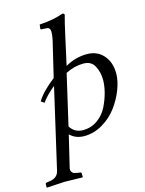

<svg xmlns="http://www.w3.org/2000/svg" viewBox="-165 -778 826 1097"><g transform="rotate(-15 247.5 -229.5)"><path d="M53.2 161.1 162.1 -312Q113.3 -272.9 85 -232.9L65.9 -246.1Q94.7 -295.9 171.9 -356L221.2 -563Q228 -592.8 228 -612.8Q228 -640.6 207 -641.1L175.8 -643.1Q170.9 -643.1 170.9 -647.9L173.8 -671.9Q260.7 -677.7 314 -698.2Q326.2 -698.2 326.2 -688Q314.9 -647.9 300.8 -583L261.2 -403.8Q322.3 -439 390.1 -439Q450.2 -439 487.1 -397.5Q523.9 -356 523.9 -289.1Q523.9 -246.1 504.4 -195.1Q484.9 -144 450.9 -97.9Q417 -51.8 365 -21Q313 9.8 255.9 9.8Q205.1 9.8 171.9 -22.9L127.9 161.1Q124 177.2 130.1 186.5Q136.2 195.8 143.1 198Q149.9 200.2 161.1 202.1L180.2 205.1Q186 206.1 186 212.9V232.9L184.1 234.9Q116.2 232.9 77.1 232.9L-26.9 238.8L-28.8 236.8V217.8Q-28.8 211.9 -19 210L0 207Q44.4 200.2 53.2 161.1ZM441.9 -272.9Q441.9 -318.8 422.4 -355.5Q402.8 -392.1 356.9 -392.1Q302.7 -392.1 251 -365.2L182.1 -66.9Q208 -24.9 257.8 -24.9Q305.7 -24.9 343.8 -52Q381.8 -79.1 401.9 -120.1Q421.9 -161.1 431.9 -200.4Q441.9 -239.7 441.9 -272.9Z"/></g></svg>

Font: Linux Libertine
Style: Italic
Weight: 400
Italic angle: -12°
Designer: Philipp H. Poll
Foundry: Philipp H. Poll
Version: Version 5.1.6 ; ttfautohint (v0.9)